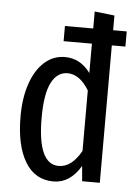

<svg xmlns="http://www.w3.org/2000/svg" viewBox="-54 -791 603 845"><g transform="rotate(5 247.5 -368.5)"><path d="M478 -674V-607H418V0H340L334 -67Q287 12 214 12Q132 12 88.5 -60.5Q45 -133 45 -261Q45 -344 67 -407Q89 -470 128 -504Q167 -538 217 -538Q286 -538 330 -477V-607H205V-674H330V-749L418 -739V-674ZM330 -133V-400Q289 -468 235 -468Q189 -468 163.5 -418Q138 -368 138 -263Q138 -58 231 -58Q288 -58 330 -133Z"/></g></svg>

Font: Fira Sans Compressed
Style: Regular
Weight: 400
Width: 1
Designer: bBox Type GmbH & Carrois Corporate GbR & Edenspiekermann AG
Foundry: bBox Type GmbH & Carrois Corporate GbR & Edenspiekermann AG
Version: Version 4.301